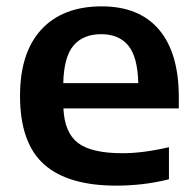

<svg xmlns="http://www.w3.org/2000/svg" viewBox="-20 -574 618 604"><path d="M346 10Q193 10 118 -57.5Q43 -125 43 -272.5Q43 -408.5 110.2 -481.2Q177.5 -554 300 -554Q418 -554 480.2 -480.8Q542.5 -407.5 542.5 -268V-233H179.5Q183 -156.5 225.5 -124.2Q268 -92 365.5 -92Q399 -92 436.2 -97Q473.5 -102 511.5 -111V-10Q466.5 1 426 5.5Q385.5 10 346 10ZM298 -466.5Q242 -466.5 211.5 -431Q181 -395.5 179 -312.5H415Q413 -395 383.5 -430.8Q354 -466.5 298 -466.5Z"/></svg>

Font: Encode Sans SemiExpanded SemiExpanded SemiBold
Style: Regular
Weight: 600
Width: 6
Designer: Multiple Designers
Foundry: Impallari Type
Version: Version 3.000; ttfautohint (v1.8.3) -l 8 -r 50 -G 200 -x 14 